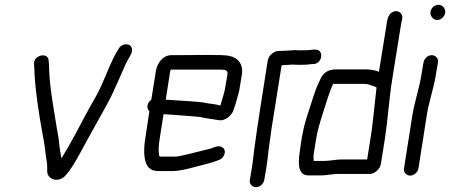

<svg xmlns="http://www.w3.org/2000/svg" viewBox="-20 -711 1868 797"><path d="M243 -67C239 -61 237 -56 236 -54C236 -56 234 -58 234 -59L230 -82C226 -106 226 -120 222 -144L216 -178C214 -191 208 -226 199 -283C190 -340 185 -387 184 -423C184 -431 184 -438 183 -446L182 -458C182 -497 118 -483 121 -445L122 -434C123 -426 123 -418 123 -410C127 -331 142 -234 156 -159L162 -125C166 -107 170 -59 174 -41C177 -26 175 -23 176 2C178 36 226 50 254 15C288 -22 331 -112 361 -164C384 -204 394 -224 421 -272C446 -317 454 -338 473 -380C487 -410 497 -438 512 -465C517 -474 531 -493 528 -508C523 -533 488 -533 474 -511C436 -454 413 -370 376 -307L356 -272C319 -206 283 -131 243 -67Z M924 -401 913 -337C912 -332 906 -310 895 -273C890 -274 886 -275 882 -276C867 -280 850 -280 832 -284C809 -290 722 -293 673 -297H668L686 -413C687 -417 688 -420 689 -422H896C918 -422 927 -418 924 -401ZM627 -416 608 -297C591 -285 586 -263 600 -249L583 -136C575 -87 576 -35 599 -14C613 -2 623 -1 645 -1H700C720 -1 753 -8 797 -20C825 -28 861 -35 889 -47C897 -50 903 -55 908 -63C925 -93 898 -112 870 -100C859 -95 843 -91 821 -86C808 -83 726 -61 710 -61H643C642 -62 641 -63 641 -64C637 -82 638 -106 643 -136L659 -237L691 -235C727 -232 807 -227 818 -224C826 -222 835 -220 844 -219L864 -216C869 -215 877 -214 889 -212C914 -208 941 -231 948 -251C959 -280 965 -305 973 -335L984 -401C991 -445 967 -474 926 -480C913 -482 887 -483 848 -483C811 -483 758 -482 691 -482C658 -482 633 -452 627 -416Z M1043 66C1059 66 1074 52 1077 36L1086 -17C1089 -37 1092 -61 1095 -89L1107 -176L1149 -440L1194 -443C1203 -442 1215 -442 1231 -442C1247 -442 1261 -443 1275 -445H1282C1320 -448 1326 -508 1287 -505H1280C1266 -503 1250 -502 1232 -502C1223 -502 1214 -502 1206 -503L1156 -500C1134 -500 1126 -501 1110 -489C1095 -477 1092 -467 1089 -445C1071 -326 1051 -210 1035 -88C1032 -60 1029 -36 1026 -17L1017 36C1014 52 1027 66 1043 66Z M1384 11H1516C1535 11 1558 -10 1561 -30L1578 -137C1590 -216 1595 -299 1608 -381L1643 -599C1645 -610 1646 -620 1649 -629C1656 -655 1631 -676 1605 -658C1589 -646 1587 -627 1583 -599L1553 -413C1537 -420 1518 -423 1495 -423H1375C1345 -423 1324 -411 1312 -387C1309 -380 1305 -372 1301 -363C1288 -337 1273 -284 1256 -233C1245 -201 1236 -162 1229 -116L1224 -79C1214 -15 1225 17 1260 17H1319C1332 17 1362 11 1384 11ZM1329 -43H1282C1281 -54 1281 -65 1283 -77L1292 -133C1296 -161 1307 -200 1323 -250C1333 -280 1349 -335 1363 -363H1485C1499 -363 1509 -361 1515 -359C1526 -354 1532 -354 1543 -348C1532 -247 1525 -178 1519 -143L1504 -49H1394C1380 -49 1343 -43 1329 -43Z M1738 -452 1729 -399C1721 -348 1701 -288 1692 -234L1657 -12C1654 4 1667 18 1683 18C1699 18 1714 4 1717 -12L1752 -235C1761 -292 1780 -342 1789 -399L1798 -452C1801 -468 1788 -482 1772 -482C1756 -482 1741 -468 1738 -452ZM1767 -662C1764 -646 1778 -628 1794 -628C1811 -628 1825 -641 1828 -658C1831 -674 1817 -691 1801 -691C1784 -691 1770 -679 1767 -662Z"/></svg>

Font: Squarish
Style: It
Weight: 400
Foundry: Cannot Into Space Fonts
Version: Version 0.272